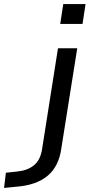

<svg xmlns="http://www.w3.org/2000/svg" viewBox="-154 -734 450 947"><path d="M143 -616 158 -714H268L253 -616ZM-134 193 -125 118 -69 112Q-19 107 12.5 82Q44 57 53 5L132 -496H227L148 1Q142 43 125.5 76Q109 109 82 132Q55 155 16.5 169Q-22 183 -74 187Z"/></svg>

Font: Nunito Sans 7pt SemiExpanded
Style: Italic
Weight: 400
Width: 6
Italic angle: -9°
Designer: Vernon Adams
Foundry: Vernon Adams
Version: Version 3.101;gftools[0.9.27]